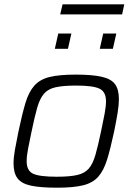

<svg xmlns="http://www.w3.org/2000/svg" viewBox="-20 -865 618 893"><path d="M246 8Q168 8 124 -1.5Q80 -11 61.5 -35.5Q43 -60 43 -105Q43 -132 49.5 -169Q56 -206 66 -254Q83 -335 98.5 -386.5Q114 -438 140 -467Q166 -496 211 -507Q256 -518 332 -518Q409 -518 453 -508Q497 -498 515 -473.5Q533 -449 533 -404Q533 -377 527 -340Q521 -303 511 -254Q494 -174 478 -122.5Q462 -71 436.5 -42.5Q411 -14 366 -3Q321 8 246 8ZM244 -43Q304 -43 339 -51Q374 -59 393 -81Q412 -103 424 -145Q436 -187 450 -254Q460 -301 466.5 -335.5Q473 -370 473 -394Q473 -438 443 -452.5Q413 -467 334 -467Q273 -467 238 -459Q203 -451 184 -428.5Q165 -406 153 -364Q141 -322 127 -254Q117 -207 110.5 -173Q104 -139 104 -115Q104 -71 134 -57Q164 -43 244 -43ZM444 -638 460 -709H521L505 -638ZM235 -638 251 -709H312L296 -638ZM260 -798 271 -845H558L548 -798Z"/></svg>

Font: Saira Light
Style: Italic
Weight: 300
Italic angle: -12°
Designer: Hector Gatti with collaboration of the Omnibus-Type team
Foundry: Omnibus-Type
Version: Version 1.100; ttfautohint (v1.8.3)